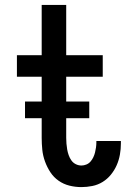

<svg xmlns="http://www.w3.org/2000/svg" viewBox="-20 -755 540 783"><path d="M312 8Q287 8 263 2Q239 -4 219 -18Q199 -32 185.5 -52.5Q172 -73 163.5 -96.5Q155 -120 152.5 -144Q150 -168 150 -193V-442H49V-530H150V-735H250V-530H399V-442H250V-193Q250 -181 251 -169Q252 -157 254 -145.5Q256 -134 260 -122.5Q264 -111 271 -101Q278 -91 289 -85.5Q300 -80 312 -80Q322 -80 332 -84Q342 -88 349 -96Q356 -104 360.5 -113.5Q365 -123 367.5 -133Q370 -143 371.5 -153.5Q373 -164 373 -175Q373 -176 373 -177.5Q373 -179 373 -180H473Q473 -177 473 -174.5Q473 -172 473 -170Q473 -147 469 -124.5Q465 -102 456 -81.5Q447 -61 432.5 -43Q418 -25 398.5 -13Q379 -1 356.5 3.5Q334 8 312 8ZM82 -273V-341H344V-273Z"/></svg>

Font: Iosevka Slab Semibold
Style: Regular
Weight: 600
Monospace: yes
Designer: Belleve Invis
Foundry: Belleve Invis
Version: Version 11.1.1; ttfautohint (v1.8.3)